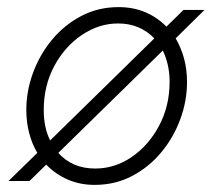

<svg xmlns="http://www.w3.org/2000/svg" viewBox="-20 -509 599 540"><path d="M246 11Q205 11 170.5 -4Q136 -19 110 -46L63 0H4L85 -79Q70 -104 62 -135Q54 -166 54 -200Q54 -253 73 -304.5Q92 -356 126.5 -397.5Q161 -439 208.5 -464Q256 -489 314 -489Q355 -489 389 -474.5Q423 -460 448 -434L496 -481H555L474 -401Q489 -376 497.5 -345Q506 -314 506 -278Q506 -225 487 -173.5Q468 -122 433.5 -80.5Q399 -39 351.5 -14Q304 11 246 11ZM121 -114 414 -401Q395 -421 369.5 -432Q344 -443 312 -443Q258 -443 210 -410.5Q162 -378 132.5 -323Q103 -268 103 -199Q103 -175 107.5 -153.5Q112 -132 121 -114ZM248 -35Q303 -35 350.5 -67.5Q398 -100 427.5 -155.5Q457 -211 457 -279Q457 -304 452 -326Q447 -348 438 -367L144 -79Q183 -35 248 -35Z"/></svg>

Font: Red Hat Text
Style: Italic
Weight: 300
Italic angle: -12°
Designer: Pentagram, MCKL
Foundry: Pentagram, MCKL
Version: Version 1.023